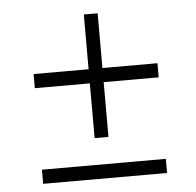

<svg xmlns="http://www.w3.org/2000/svg" viewBox="-45 -606 663 650"><g transform="rotate(-5 286.5 -280.5)"><path d="M76 -374H497V-326H76ZM263 -560H310V-140H263ZM76 -49H497V-1H76Z"/></g></svg>

Font: Pathway Extreme 28pt ExtraLight
Style: Regular
Weight: 250
Designer: Eduardo Rodriguez Tunni
Foundry: Eduardo Rodriguez Tunni
Version: Version 1.001;gftools[0.9.26]